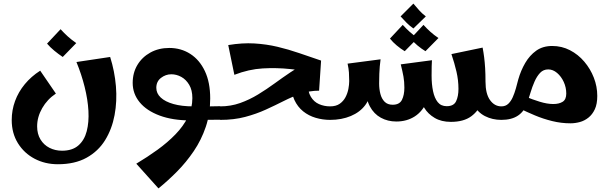

<svg xmlns="http://www.w3.org/2000/svg" viewBox="-20 -665 3383 1065"><path d="M301 246Q230 246 172 215.5Q114 185 79.5 129.5Q45 74 45 1Q45 -54 63.5 -104.5Q82 -155 117.5 -198Q153 -241 203 -273L290 -146Q242 -114 214 -65Q186 -16 186 36Q186 78 204.5 108.5Q223 139 254.5 155Q286 171 324 171Q381 171 414.5 142Q448 113 461 63Q474 13 470.5 -50Q467 -113 449.5 -183Q432 -253 404 -321L591 -349Q616 -270 623 -187Q630 -104 615.5 -26.5Q601 51 563 112.5Q525 174 460 210Q395 246 301 246ZM328 -349Q304 -365 281 -384Q258 -403 241 -423L316 -503Q336 -481 356.5 -462.5Q377 -444 403 -426Z M1095 0V-75Q1122 -75 1148 -75Q1174 -75 1201 -76L1221 -38L1201 -1Q1174 -1 1148 -0.5Q1122 0 1095 0ZM859 380 736 243Q798 206 854 165.5Q910 125 953.5 80Q997 35 1022 -15Q1047 -65 1047 -121Q1047 -165 1029.5 -194.5Q1012 -224 985.5 -238.5Q959 -253 930 -253Q899 -253 873 -233Q847 -213 847 -178Q847 -147 871.5 -124Q896 -101 942 -88Q988 -75 1051 -75L1039 3Q938 3 865.5 -24Q793 -51 754.5 -98Q716 -145 716 -205Q716 -261 742 -304.5Q768 -348 814 -373.5Q860 -399 919 -399Q984 -399 1035.5 -366Q1087 -333 1116.5 -270.5Q1146 -208 1146 -119Q1146 -34 1121.5 38.5Q1097 111 1055 173Q1013 235 962 286.5Q911 338 859 380Z M1201 0V-75Q1260 -75 1312 -93.5Q1364 -112 1411.5 -141Q1459 -170 1503.5 -202.5Q1548 -235 1590.5 -263.5Q1633 -292 1675.5 -310.5Q1718 -329 1761 -329L1750 -162Q1697 -162 1649.5 -145.5Q1602 -129 1554.5 -105Q1507 -81 1454.5 -57Q1402 -33 1340 -16.5Q1278 0 1201 0ZM1811 0Q1770 0 1731 -11.5Q1692 -23 1661.5 -47.5Q1631 -72 1613 -110.5Q1595 -149 1595 -202H1687Q1687 -157 1704 -128.5Q1721 -100 1749.5 -87.5Q1778 -75 1811 -75L1831 -38ZM1280 -250 1246 -415Q1324 -428 1391 -424Q1458 -420 1519 -405.5Q1580 -391 1639.5 -370.5Q1699 -350 1761 -329L1736 -266Q1664 -274 1589 -282Q1514 -290 1437 -285.5Q1360 -281 1280 -250Z M2481 11Q2428 11 2391 -11Q2354 -33 2334 -66Q2314 -99 2310 -132L2374 -245Q2374 -198 2382 -159.5Q2390 -121 2408 -98.5Q2426 -76 2458 -76Q2497 -76 2510 -103.5Q2523 -131 2523 -172Q2523 -220 2512 -267.5Q2501 -315 2484 -365L2657 -401Q2662 -375 2665.5 -347.5Q2669 -320 2671 -287.5Q2673 -255 2673 -212Q2673 -153 2654.5 -102Q2636 -51 2594 -20Q2552 11 2481 11ZM1811 0V-75Q1844 -75 1864.5 -89.5Q1885 -104 1896.5 -126Q1908 -148 1912.5 -172Q1917 -196 1917 -215Q1917 -241 1915.5 -263Q1914 -285 1908 -312L2091 -336Q2088 -315 2086.5 -296Q2085 -277 2084 -255.5Q2083 -234 2083 -202L2035 -172Q2035 -121 2006 -82Q1977 -43 1926 -21.5Q1875 0 1811 0ZM2178 9Q2131 9 2092.5 -12Q2054 -33 2031.5 -75Q2009 -117 2009 -181L2083 -202Q2083 -171 2090 -144Q2097 -117 2113.5 -100.5Q2130 -84 2158 -84Q2196 -84 2209.5 -111Q2223 -138 2223 -179Q2223 -212 2218 -240Q2213 -268 2203 -308L2376 -331Q2375 -315 2374.5 -297.5Q2374 -280 2374 -245Q2374 -162 2349.5 -105Q2325 -48 2281 -19.5Q2237 9 2178 9ZM2761 0Q2711 0 2670 -21Q2629 -42 2605.5 -86.5Q2582 -131 2582 -202L2673 -212Q2673 -145 2698 -110Q2723 -75 2761 -75L2781 -38ZM2273 -507Q2253 -521 2236 -538Q2219 -555 2202 -574L2273 -645Q2290 -625 2305 -608Q2320 -591 2342 -574ZM2225 -381Q2202 -395 2180.5 -413Q2159 -431 2143 -451L2214 -527Q2233 -506 2252.5 -488.5Q2272 -471 2297 -454ZM2340 -381Q2317 -395 2295.5 -413Q2274 -431 2258 -451L2329 -527Q2348 -506 2367.5 -488.5Q2387 -471 2412 -454Z M3144 19Q3093 19 3042.5 6.5Q2992 -6 2947 -25Q2902 -44 2863 -63L2898 -128Q2931 -114 2973 -101Q3015 -88 3049 -88Q3081 -88 3101 -100.5Q3121 -113 3121 -146Q3121 -180 3107 -210.5Q3093 -241 3070 -260.5Q3047 -280 3021 -280Q2994 -280 2976 -261Q2958 -242 2945 -212.5Q2932 -183 2922.5 -151Q2913 -119 2904 -94Q2889 -48 2853.5 -24Q2818 0 2761 0V-75Q2784 -75 2799 -89Q2814 -103 2824 -125.5Q2834 -148 2841.5 -174.5Q2849 -201 2855 -225Q2869 -274 2893.5 -316Q2918 -358 2954.5 -384Q2991 -410 3043 -410Q3096 -410 3141.5 -386.5Q3187 -363 3221 -323Q3255 -283 3274 -234Q3293 -185 3293 -133Q3293 -88 3279.5 -59Q3266 -30 3244 -12.5Q3222 5 3196 12Q3170 19 3144 19Z"/></svg>

Font: Marhey Medium
Style: Regular
Weight: 500
Designer: Nur Syamsi & Bustanul Arifin
Foundry: Namelatype
Version: Version 1.000